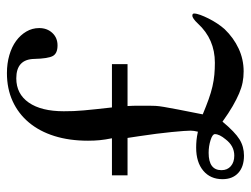

<svg xmlns="http://www.w3.org/2000/svg" viewBox="-105 -611 724 554"><g transform="rotate(-90 257.0 -334.0)"><path d="M228 -328Q229 -313 229 -297.5Q229 -282 229 -267Q229 -256 228.5 -247Q228 -238 225.5 -223Q223 -208 218 -182Q213 -156 204 -111Q228 -101 247.5 -94Q267 -87 284.5 -83Q302 -79 318.5 -77.5Q335 -76 353 -76Q421 -76 466 -125Q481 -141 489 -141Q495 -141 495 -136Q495 -129 491 -118Q487 -107 480.5 -94Q474 -81 466 -69Q458 -57 450 -48Q425 -22 394 -7.5Q363 7 328 7Q311 7 296 4Q281 1 264.5 -6Q248 -13 228 -24.5Q208 -36 183 -54Q153 -18 132 -5Q111 8 85 8Q53 8 35 -8.5Q17 -25 17 -54Q17 -89 41.5 -109.5Q66 -130 108 -130Q119 -130 129.5 -129Q140 -128 154 -125Q157 -137 157 -146Q157 -160 153 -201Q149 -242 141 -295L136 -328H28V-373H135Q131 -393 129.5 -408.5Q128 -424 128 -442Q128 -496 141.5 -539Q155 -582 180.5 -612.5Q206 -643 242 -659.5Q278 -676 323 -676Q351 -676 375 -669Q399 -662 416 -649.5Q433 -637 443 -620Q453 -603 453 -583Q453 -560 439 -545Q425 -530 403 -530Q380 -530 372.5 -543.5Q365 -557 364 -597Q363 -649 308 -649Q263 -649 238 -613Q213 -577 213 -512Q213 -497 213.5 -483.5Q214 -470 215.5 -454Q217 -438 219 -418.5Q221 -399 224 -373H349V-328ZM147 -76Q147 -83 129.5 -88.5Q112 -94 93 -94Q43 -94 43 -57Q43 -40 54.5 -30Q66 -20 85 -20Q113 -20 132 -45Q147 -63 147 -76Z"/></g></svg>

Font: STIXGeneralUnicodeRegular
Style: Regular
Weight: 400
Designer: MicroPress Inc., with final additions and corrections provided by Coen Hoffman, Elsevier (retired)
Version: Version 1.1.0